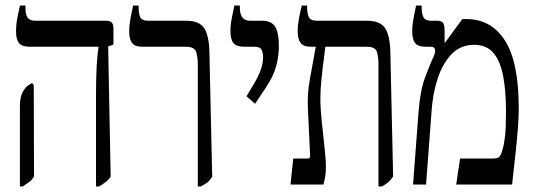

<svg xmlns="http://www.w3.org/2000/svg" viewBox="-20 -667 1928 694"><path d="M327 7V-319Q327 -388 329.5 -430Q332 -472 336 -496V-498H88Q60 -498 49 -511Q38 -524 38 -554Q38 -577 42.5 -601Q47 -625 52 -647H72V-638Q72 -614 80 -603Q88 -592 108 -592H366Q390 -592 390 -565V-506L371 -499L380 -29Q373 -17 361.5 -8.5Q350 0 337 7ZM52 7V-282Q52 -317 62 -334.5Q72 -352 83 -359L96 -367L102 -360L103 -29Q96 -17 86 -9.5Q76 -2 62 7Z M695 7V-432Q695 -463 688.5 -480.5Q682 -498 652 -498H496Q467 -498 457 -512Q447 -526 447 -553Q447 -575 451.5 -599.5Q456 -624 461 -647H481V-641Q481 -618 487 -605Q493 -592 516 -592H653Q701 -592 718.5 -564.5Q736 -537 737 -476L747 -29Q739 -15 729.5 -7.5Q720 0 705 7Z M902 -292 871 -319 898 -364Q915 -393 923 -416Q931 -439 931 -461Q931 -474 926 -486Q921 -498 900 -498H864Q835 -498 824 -511Q813 -524 813 -555Q813 -578 817.5 -599.5Q822 -621 827 -647H847V-639Q847 -592 884 -592H929Q960 -592 974 -571.5Q988 -551 988 -501Q988 -465 978.5 -428.5Q969 -392 940 -349Z M1030 0 1040 -94H1094Q1100 -94 1100.5 -102Q1101 -110 1100 -124L1093 -274Q1090 -326 1100 -380.5Q1110 -435 1121 -496V-498H1105Q1077 -498 1066.5 -512Q1056 -526 1056 -554Q1056 -576 1060.5 -600Q1065 -624 1071 -647H1090V-641Q1090 -618 1096.5 -605Q1103 -592 1126 -592H1307Q1355 -592 1372.5 -564.5Q1390 -537 1391 -476L1401 -29Q1393 -17 1383.5 -8.5Q1374 0 1360 7H1348V-432Q1348 -463 1342 -480.5Q1336 -498 1306 -498H1156Q1155 -487 1150.5 -454Q1146 -421 1142 -381.5Q1138 -342 1138 -311Q1138 -276 1143 -228Q1148 -180 1153 -135Q1158 -90 1158 -62Q1158 -43 1155.5 -28.5Q1153 -14 1149 0Z M1473 0 1493 -264Q1499 -341 1517 -388.5Q1535 -436 1543 -453Q1549 -465 1551 -472Q1553 -479 1553 -483Q1553 -498 1537 -498H1519Q1490 -498 1480 -512Q1470 -526 1470 -553Q1470 -575 1474.5 -599.5Q1479 -624 1484 -647H1504V-641Q1504 -618 1510.5 -605Q1517 -592 1539 -592H1561Q1578 -592 1582.5 -582.5Q1587 -573 1587 -557V-513L1588 -512L1651 -598H1666Q1756 -598 1805.5 -520Q1855 -442 1855 -277Q1855 -246 1852.5 -211.5Q1850 -177 1845 -127Q1840 -77 1831 0H1629L1643 -94H1761Q1778 -94 1784.5 -100Q1791 -106 1796 -125Q1802 -144 1805.5 -174.5Q1809 -205 1809 -263Q1809 -336 1799 -390.5Q1789 -445 1764 -475Q1739 -505 1694 -505Q1644 -505 1611.5 -470.5Q1579 -436 1561.5 -381.5Q1544 -327 1540 -266L1520 0Z"/></svg>

Font: Noto Serif Hebrew ExtraCondensed Medium
Style: Regular
Weight: 500
Width: 2
Designer: Monotype Design Team
Foundry: Monotype Imaging Inc.
Version: Version 2.004; ttfautohint (v1.8.4.7-5d5b)